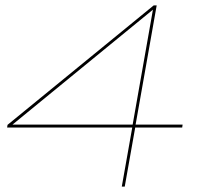

<svg xmlns="http://www.w3.org/2000/svg" viewBox="-20 -695 803 715"><path d="M433.5 0 472.5 -220H6.5L8 -230L552.5 -675H563.5L485 -231H660L658.5 -220H483.5L444.5 0ZM26.5 -231H474L549.5 -659Z"/></svg>

Font: Anybody UltraExpanded Thin
Style: Italic
Weight: 100
Width: 9
Italic angle: -10°
Designer: Tyler Finck
Foundry: Etcetera Type Company
Version: Version 1.010; ttfautohint (v1.8.3) -l 8 -r 50 -G 200 -x 14 